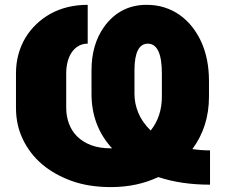

<svg xmlns="http://www.w3.org/2000/svg" viewBox="-20 -757 926 787"><path d="M434.7 9.9Q343.8 9.9 273.1 -15.6Q131 -67.5 74.2 -185Q45.5 -243.6 45.5 -315.3V-456Q45.5 -497.9 55.6 -534.6Q65.7 -571.4 84.3 -602.3Q103 -633.2 128.9 -657.8Q154.8 -682.5 186.4 -700.3Q253.2 -737.2 339.5 -737.2V-578.1Q318.2 -578.1 301.7 -568.5Q285.2 -558.9 274 -542.4Q262.8 -525.9 257.1 -503.7Q251.4 -481.5 251.4 -456V-315.3Q251.4 -280.9 262.6 -250.4Q273.8 -219.8 296.7 -197.3Q319.6 -174.7 353.9 -161.8Q388.1 -148.8 434.7 -149.1H439.3Q355.1 -240.8 355.1 -372.2V-468.8Q355.1 -574.2 406.2 -646.3Q471.6 -737.2 581 -737.2Q620.4 -737.2 654.3 -726.4Q688.2 -715.6 716.3 -695.8Q744.3 -676.1 766.5 -648.4Q788.7 -620.7 804.3 -587Q836.6 -516.7 836.6 -424.7V-360.8Q836.6 -237.6 768.5 -146Q802.6 -140.6 840.9 -140.6V0Q722.7 0 628.9 -31.2Q541.5 9.9 434.7 9.9ZM597.7 -221.9Q643.5 -279.8 643.5 -360.8V-456Q643.5 -576.7 586.6 -578.1Q531.6 -578.1 531.2 -470.2V-372.2Q531.2 -332.7 546.9 -294.6Q562.5 -256.4 597.7 -221.9Z"/></svg>

Font: Linik Sans Black
Style: Regular
Weight: 900
Designer: Fonts by Rasmus Andersson / Changes by Cristiano Sobral with parts from Marc Monis
Foundry: rsms
Version: Version 3.020; ttfautohint (v1.6)